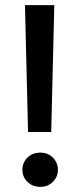

<svg xmlns="http://www.w3.org/2000/svg" viewBox="-20 -720 312 746"><path d="M89 -207 77 -700H191L179 -207ZM137 6Q106 6 86.5 -13.5Q67 -33 67 -60Q67 -88 86.5 -107.5Q106 -127 137 -127Q166 -127 185.5 -107.5Q205 -88 205 -60Q205 -33 185.5 -13.5Q166 6 137 6Z"/></svg>

Font: Firefly Display Medium
Style: Regular
Weight: 500
Designer: Colophon Foundry, Jonny Pinhorn
Foundry: Colophon Foundry
Version: Version 1.200; ttfautohint (v1.8.3)